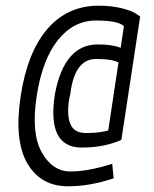

<svg xmlns="http://www.w3.org/2000/svg" viewBox="-20 -545 540 674"><path d="M360 -87 415 -453Q396 -473 317 -473Q238 -473 183 -404Q128 -335 108.5 -205.5Q89 -76 127 -9.5Q165 57 227 57Q289 57 374 30L379 81Q295 109 219 109Q123 109 76 28.5Q29 -52 52.5 -207Q76 -362 146.5 -443.5Q217 -525 326 -525Q373 -525 409.5 -515.5Q446 -506 459 -496L472 -487L406 -54Q346 -27 267 -27Q143 -27 173 -216Q206 -389 323 -389Q373 -389 401 -378L411 -374L399 -324Q376 -338 317 -338Q242 -338 227 -216Q213 -158 224 -118Q235 -78 282 -78Q318 -78 348 -84Z"/></svg>

Font: Lekton
Style: Italic
Weight: 400
Italic angle: -9.3°
Designer: Paolo Mazzetti, Luciano Perondi, Raffaele Flato, Elena Papassissa, Emilio Macchia, Michela Povoleri, Tobias Seemiller, R
Version: Version 3.000